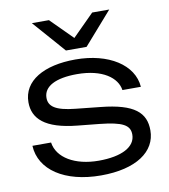

<svg xmlns="http://www.w3.org/2000/svg" viewBox="-88 -866 840 953"><g transform="rotate(-10 332.0 -389.0)"><path d="M624 -165C624 -254 570 -305 400 -322L276 -335C177 -345 144 -370 144 -413C144 -471 206 -503 313 -503C442 -503 513 -449 522 -386H615C607 -498 486 -576 318 -576C159 -576 52 -515 52 -407C52 -325 109 -267 272 -251L381 -240C496 -228 532 -208 532 -160C532 -98 462 -61 346 -61C226 -61 139 -113 128 -191H34C40 -69 161 13 345 13C522 13 624 -58 624 -165ZM527 -791H441L332 -682L223 -791H137L280 -628H384Z"/></g></svg>

Font: Bounded Light
Style: Regular
Weight: 300
Designer: Vlad Churkin
Version: Version 3.0